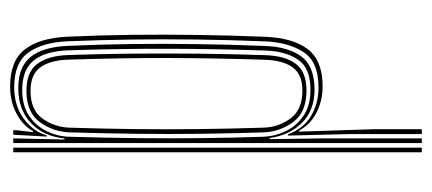

<svg xmlns="http://www.w3.org/2000/svg" viewBox="-255 -391 846 376"><g transform="rotate(-90 168.0 -203.0)"><path d="M93.5 200V61.2L90.5 -62.2H93Q103.8 -32 128.6 -17.1Q153.5 -2.2 184.5 -2.2Q235.2 -2.2 254.2 -31.9Q273.2 -61.5 275 -107.5Q277.8 -177 278.6 -240.4Q279.5 -303.8 278.6 -365.6Q277.8 -427.5 275.2 -492.8Q273.2 -542.2 253.2 -570.2Q233.2 -598.2 185.2 -598.2Q149.5 -598.2 124.2 -580Q99 -561.8 90.8 -534.5H88.5L92.2 -600H101V-594.2L97.2 -561.5H99.2Q111.2 -582.2 134.6 -594.2Q158 -606.2 186.8 -606.2Q236.8 -606.2 259.2 -577.4Q281.8 -548.5 284.2 -493Q287 -430 287.8 -367.4Q288.5 -304.8 287.6 -240.5Q286.8 -176.2 284 -107.8Q282 -52.5 259.8 -23.4Q237.5 5.8 186.8 5.8Q159.2 5.8 135.8 -6Q112.2 -17.8 100.5 -40.2H98.2L103 106V200ZM57.8 200V-600H66.8V200ZM75.8 200V-600H85L82.8 -499.8H85Q88.8 -540.8 115.1 -565.5Q141.5 -590.2 183.5 -590.2Q225.2 -590.2 244.8 -565.8Q264.2 -541.2 266.2 -492.5Q269 -429 269.8 -366.6Q270.5 -304.2 269.6 -240.4Q268.8 -176.5 266 -107.5Q264.5 -62.2 245.8 -36.4Q227 -10.5 181.8 -10Q140.2 -9.8 115.5 -34.6Q90.8 -59.5 85.8 -98H83.5L85 7.5V200ZM180.5 -18Q223 -18 239.4 -42.6Q255.8 -67.2 257 -106.2Q260.2 -201.8 260.5 -295.5Q260.8 -389.2 257.5 -491.5Q255.8 -537.8 237.5 -560.1Q219.2 -582.5 180 -582.5Q148.8 -582.5 128.8 -568.8Q108.8 -555 98.8 -533.9Q88.8 -512.8 88.2 -490.5Q86.2 -421.8 85.5 -357.4Q84.8 -293 85.5 -231.4Q86.2 -169.8 88.2 -109.8Q89 -88 98.9 -66.9Q108.8 -45.8 128.9 -31.9Q149 -18 180.5 -18ZM179 -25.8Q136 -25.8 117 -51.9Q98 -78 96.8 -109.2Q94.8 -170.5 94 -232.8Q93.2 -295 94 -359.1Q94.8 -423.2 96.8 -490Q98 -522.2 117 -548.2Q136 -574.2 178.2 -574.2Q215.5 -574.2 231.2 -552.6Q247 -531 248.2 -492.2Q250.5 -425.8 251 -363.1Q251.5 -300.5 250.9 -237.6Q250.2 -174.8 248 -107.8Q247 -67.8 231.1 -46.8Q215.2 -25.8 179 -25.8ZM178.8 -33.8Q209.8 -33.8 223.8 -52.5Q237.8 -71.2 239 -108Q242.2 -207.8 242.4 -298.8Q242.5 -389.8 239.2 -492Q238.2 -527.5 224.2 -546.9Q210.2 -566.2 178 -566.2Q140.5 -566.2 123.8 -542.8Q107 -519.2 106 -490Q104 -427.2 103.2 -363.8Q102.5 -300.2 103.2 -236.6Q104 -173 106 -109.5Q107 -80.2 124.1 -57Q141.2 -33.8 178.8 -33.8Z"/></g></svg>

Font: Big Shoulders Inline Display Thin Light
Style: Regular
Weight: 300
Version: Version 2.002